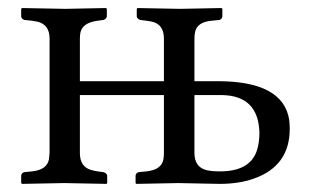

<svg xmlns="http://www.w3.org/2000/svg" viewBox="-20 -451 765 473"><path d="M459 -356V-251H516.1Q677.2 -251 692.4 -156.2Q693.8 -145 693.8 -133.8Q693.8 -41.5 604.5 -10.7Q568.4 2 521 2L418.9 0L315.9 2L314 0V-19Q315.9 -25.9 321.8 -26.9L340.8 -28.8Q377 -32.7 382.3 -57.1Q383.8 -64.9 383.8 -74.2V-216.8H176.8V-74.2Q176.8 -41 203.1 -32.7Q210.9 -30.3 220.2 -28.8L234.9 -26.9Q242.7 -24.4 244.1 -19V0L242.2 2Q241.2 2 138.2 0L34.2 2L32.2 0V-19Q34.2 -25.9 40 -26.9L59.1 -28.8Q95.7 -32.7 100.6 -58.6Q101.6 -65.9 102.1 -74.2V-356Q102.1 -390.1 72.8 -397.5Q65.9 -398.9 59.1 -399.9L40 -401.9Q33.2 -404.3 32.2 -410.2V-429.2L34.2 -431.2Q35.2 -431.2 141.1 -429.2L241.2 -431.2L243.2 -429.2V-410.2Q241.2 -403.8 234.9 -401.9L220.2 -399.9Q183.6 -395 178.2 -371.1Q176.8 -363.8 176.8 -356V-251H383.8V-356Q383.8 -389.2 356.9 -397Q349.6 -398.9 340.8 -399.9L325.2 -401.9Q318.4 -404.3 316.9 -410.2V-429.2L318.8 -431.2Q319.8 -431.2 422.9 -429.2L525.9 -431.2L527.8 -429.2V-410.2Q526.4 -403.8 521 -401.9L501 -399.9Q464.8 -396.5 460.4 -371.1Q459 -364.3 459 -356ZM619.1 -124Q616.7 -215.8 525.9 -216.8H459V-74.2Q459 -39.1 489.3 -31.7Q502.4 -28.8 522 -28.8Q596.7 -28.8 613.3 -81.5Q619.1 -100.1 619.1 -124Z"/></svg>

Font: Linux Libertine Display O
Style: Regular
Weight: 400
Designer: Philipp H. Poll
Foundry: Philipp H. Poll
Version: Version 5.0.9